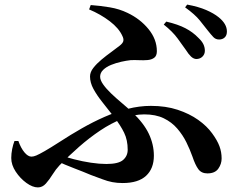

<svg xmlns="http://www.w3.org/2000/svg" viewBox="-20 -782 1040 836"><path d="M834 -525Q822 -526 811.5 -536Q801 -546 789 -565Q775 -585 753 -615Q731 -645 693 -675L704 -688Q755 -676 787.5 -659Q820 -642 843 -618Q859 -603 865.5 -589.5Q872 -576 872 -561Q872 -546 861.5 -535.5Q851 -525 834 -525ZM514 15Q490 15 469 11Q448 7 426 -1.5Q404 -10 376 -20Q343 -34 303.5 -49Q264 -64 223 -83L237 -108Q266 -98 302.5 -88.5Q339 -79 376 -73.5Q413 -68 443 -68Q496 -68 516 -85.5Q536 -103 536 -130Q536 -172 520.5 -204Q505 -236 477 -272Q449 -308 425.5 -337.5Q402 -367 387 -394.5Q372 -422 372 -449Q372 -468 386.5 -486.5Q401 -505 422 -522.5Q443 -540 464.5 -555.5Q486 -571 501 -583Q515 -594 517 -603.5Q519 -613 513 -625Q498 -659 458 -689.5Q418 -720 368 -741L375 -760Q417 -757 458.5 -750Q500 -743 535 -726Q590 -700 626.5 -655.5Q663 -611 663 -559Q663 -539 651.5 -530.5Q640 -522 622.5 -520.5Q605 -519 585 -520Q565 -521 548 -520Q530 -518 507.5 -513Q485 -508 464 -499.5Q443 -491 429.5 -478Q416 -465 416 -448Q416 -433 429.5 -414Q443 -395 464.5 -374.5Q486 -354 510.5 -333.5Q535 -313 555 -294Q606 -246 628 -199.5Q650 -153 650 -104Q650 -48 616 -16.5Q582 15 514 15ZM145 34Q122 34 95 14.5Q68 -5 48.5 -34.5Q29 -64 29 -94Q29 -113 33 -133Q37 -153 43 -168H60Q71 -137 86.5 -118.5Q102 -100 117 -100Q126 -100 138 -105Q150 -110 174.5 -124Q199 -138 241 -165Q287 -195 336 -223Q385 -251 435 -273Q485 -295 536 -308Q587 -321 637 -321Q702 -321 753.5 -304Q805 -287 843 -260Q881 -233 904 -201Q926 -171 935.5 -145.5Q945 -120 945 -92Q945 -68 930.5 -47.5Q916 -27 883 -27Q857 -27 843.5 -45.5Q830 -64 818 -100Q807 -131 791.5 -162.5Q776 -194 752 -222Q728 -250 693 -267Q658 -284 608 -284Q561 -284 512 -264.5Q463 -245 416 -213.5Q369 -182 324 -142.5Q279 -103 239 -62Q223 -45 209 -22.5Q195 0 180 17Q165 34 145 34ZM934 -610Q919 -610 909 -620.5Q899 -631 884 -650Q870 -668 849.5 -693.5Q829 -719 786 -750L795 -762Q844 -753 877.5 -738.5Q911 -724 932 -707Q968 -678 968 -645Q968 -628 958.5 -619Q949 -610 934 -610Z"/></svg>

Font: Noto Serif SC ExtraLight
Style: Bold
Weight: 700
Version: Version 2.002-H1;hotconv 1.1.0;makeotfexe 2.6.0